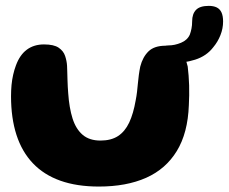

<svg xmlns="http://www.w3.org/2000/svg" viewBox="-20 -616 798 670"><path d="M325 35Q248 35 190.5 14.5Q133 -6 94.8 -46.2Q56.5 -86.5 37.5 -145.2Q18.5 -204 18.5 -280Q18.5 -300 20.2 -319Q22 -338 26 -355.5Q30 -373 35.5 -387.5Q49 -424.5 73.8 -442.8Q98.5 -461 133.5 -461Q168 -461 184.8 -449.5Q201.5 -438 207.2 -420.8Q213 -403.5 214 -386.5Q214.5 -375.5 214.8 -363Q215 -350.5 215.5 -337.8Q216 -325 216.5 -313Q217 -301 218 -291Q221.5 -239.5 233.2 -202.5Q245 -165.5 268.5 -145.5Q292 -125.5 330.5 -125.5Q367.5 -125.5 391.8 -141.2Q416 -157 430.8 -188.2Q445.5 -219.5 453.5 -266Q456.5 -281 458.2 -295.8Q460 -310.5 461.2 -325Q462.5 -339.5 464.5 -354.5Q466.5 -369.5 469.5 -384Q478 -417 498.2 -436.8Q518.5 -456.5 558 -456.5Q592 -456.5 609.8 -437Q627.5 -417.5 635 -384Q637 -368.5 638.2 -351.8Q639.5 -335 640 -318Q640.5 -301 640.2 -283.5Q640 -266 639 -249Q635.5 -152 597 -89Q558.5 -26 489.8 4.5Q421 35 325 35ZM569 -395Q556.5 -395 546.2 -402.5Q536 -410 536 -427Q536 -437.5 542.5 -447.5Q549 -457.5 567.5 -457.5Q589.5 -457.5 611.8 -466.8Q634 -476 642.5 -495.5Q646 -505 648.2 -516.2Q650.5 -527.5 650.5 -541.5Q650.5 -567.5 664 -581.5Q677.5 -595.5 708.5 -595.5Q725 -595.5 736 -590.2Q747 -585 752.8 -572.8Q758.5 -560.5 758.5 -541Q758.5 -516.5 749.2 -493.2Q740 -470 724.5 -451.5Q701 -420.5 661 -407.8Q621 -395 569 -395Z"/></svg>

Font: Gluten SemiBold
Style: Regular
Weight: 600
Designer: Tyler Finck
Foundry: Etcetera Type Company
Version: Version 1.300